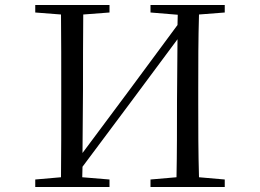

<svg xmlns="http://www.w3.org/2000/svg" viewBox="-20 -748 1040 768"><path d="M582 -698 691 -689 690 -648 497 -387 310 -136 312 -391C312 -492 312 -592 313 -690L418 -698V-728H121V-698L224 -690C225 -591 225 -491 225 -391V-337C225 -236 225 -137 224 -39L121 -30V0H418V-30L309 -39L310 -81L499 -334L690 -591L688 -343C688 -237 688 -137 686 -39L582 -30V0H879V-30L776 -39C773 -137 773 -237 773 -337V-391C773 -492 773 -592 776 -690L879 -698V-728H582Z"/></svg>

Font: Harano Aji Mincho CN
Style: Regular
Weight: 400
Foundry: Masamichi Hosoda
Version: HaranoAjiMinchoCN-Regular version 20230610;ttx 4.39.4